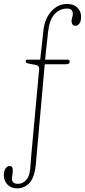

<svg xmlns="http://www.w3.org/2000/svg" viewBox="-63 -734 442 998"><path d="M172.5 -433 171.5 -424H286.5Q299.5 -424 299.5 -413Q299.5 -400 279 -400H169.5L123.5 117Q117 188.5 90.5 216.8Q64 245 26.5 245Q-5.5 245 -24.2 225.2Q-43 205.5 -43 177.5Q-43 154 -34.2 141.5Q-25.5 129 -12.5 129Q4.5 129 3.5 154.5Q3 167 1.2 175.5Q-0.5 184 -1 192.5Q-2 221.5 30 221.5Q57.5 221.5 76 198.2Q94.5 175 96.5 113.5Q97.5 93 100 68.2Q102.5 43.5 104.5 19L140.5 -373.5Q142.5 -392.5 123 -396.5L83.5 -404Q70.5 -406.5 70.5 -415.5Q70.5 -424 81.5 -424H146L163 -578Q170 -638 204.2 -675.8Q238.5 -713.5 285.5 -713.5Q319.5 -713.5 339 -694.8Q358.5 -676 358.5 -646Q358.5 -624.5 350 -612.2Q341.5 -600 328.5 -600Q320 -600 314.2 -607Q308.5 -614 309 -625Q309 -634.5 312 -643Q315 -651.5 315.5 -659.5Q316.5 -689.5 286.5 -689.5Q248 -689.5 221.2 -661.2Q194.5 -633 187 -569Q183.5 -536 181 -513.8Q178.5 -491.5 176.5 -473Q174.5 -454.5 172.5 -433Z"/></svg>

Font: Fraunces 144pt SuperSoft Thin
Style: Regular
Weight: 100
Version: Version 1.000;[0bf87f6ff]